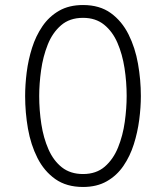

<svg xmlns="http://www.w3.org/2000/svg" viewBox="-20 -732 660 764"><path d="M310.5 12Q244.5 12 200 -19.5Q155.5 -51 129 -103.5Q102.5 -156 91.2 -220.2Q80 -284.5 80 -350Q80 -394.5 86.2 -444.2Q92.5 -494 107.5 -541.5Q122.5 -589 148.8 -627.5Q175 -666 214.8 -689Q254.5 -712 310.5 -712Q376.5 -712 420.8 -680Q465 -648 491.5 -595Q518 -542 529.2 -478Q540.5 -414 540.5 -350Q540.5 -305 534 -255.2Q527.5 -205.5 512.5 -158Q497.5 -110.5 471.2 -72Q445 -33.5 405.2 -10.8Q365.5 12 310.5 12ZM310.5 -39.5Q363 -39.5 397 -69Q431 -98.5 450 -145.8Q469 -193 476.5 -247Q484 -301 484 -350Q484 -406 475.5 -461Q467 -516 447.5 -561.2Q428 -606.5 394.2 -633.8Q360.5 -661 310.5 -661Q257 -661 222.8 -631.2Q188.5 -601.5 169.8 -554Q151 -506.5 143.5 -452.5Q136 -398.5 136 -350Q136 -293.5 144.5 -238.2Q153 -183 172.8 -138Q192.5 -93 226.2 -66.2Q260 -39.5 310.5 -39.5Z"/></svg>

Font: Overpass ExtraLight
Style: Regular
Weight: 250
Designer: Delve Withrington, Dave Bailey, Thomas Jockin
Foundry: Delve Fonts LLC
Version: Version 4.000